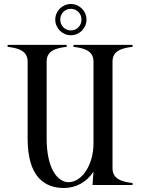

<svg xmlns="http://www.w3.org/2000/svg" viewBox="-20 -924 707 959"><path d="M642 -690V-700H347V-690C412 -683 447 -664 447 -616V-208C447 -100 389 -14 322 -14C269 -14 213 -80 213 -232V-616C213 -665 248 -683 313 -690V-700H18V-690C83 -683 118 -664 118 -616V-232C118 -43 200 15 300 15C360 15 415 -16 447 -67L442 0H642V-10C577 -17 542 -36 542 -84V-616C542 -664 577 -683 642 -690ZM334 -748C377 -748 412 -783 412 -826C412 -869 377 -904 334 -904C291 -904 256 -869 256 -826C256 -783 291 -748 334 -748ZM334 -772C304 -772 281 -796 281 -826C281 -856 304 -880 334 -880C364 -880 387 -856 387 -826C387 -796 364 -772 334 -772Z"/></svg>

Font: Sprat Condesed
Style: Regular
Weight: 400
Width: 3
Designer: Ethan Nakache
Foundry: Collletttivo
Version: Version 2.000;Glyphs 3.2 (3217)